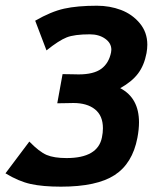

<svg xmlns="http://www.w3.org/2000/svg" viewBox="-25 -666 563 688"><path d="M199.2 -400.4Q218.8 -400.4 232.4 -399.9Q246.1 -399.4 256.8 -399.4Q310.5 -399.4 337.9 -419.4Q365.2 -439.5 373 -478.5Q374 -485.4 374 -487.8Q374 -511.7 351.8 -527.3Q329.6 -543 296.9 -543Q241.7 -543 213.9 -532Q186 -521 141.6 -485.4L101.1 -591.8Q157.7 -624.5 204.8 -635Q252 -645.5 322.3 -645.5Q368.2 -645.5 408.4 -630.4Q448.7 -615.2 475.8 -582.8Q502.9 -550.3 502.9 -505.9Q502.9 -491.7 500 -475.6Q491.7 -431.6 469.5 -402.3Q447.3 -373 405.8 -350.1Q473.1 -314.9 473.1 -227.5Q473.1 -202.6 467.3 -171.9Q449.7 -80.1 385.7 -38.6Q321.8 2.9 193.4 2.9Q128.4 2.9 85.2 -6.6Q42 -16.1 -5.4 -44.9L80.1 -158.7Q115.7 -122.1 142.1 -110.8Q168.5 -99.6 213.4 -99.6Q325.7 -99.6 340.3 -173.8Q343.8 -190.4 343.8 -206.5Q343.8 -251.5 315.4 -274.2Q287.1 -296.9 237.8 -296.9Q227.5 -296.9 213.4 -296.4Q199.2 -295.9 180.2 -295.9Z"/></svg>

Font: Fantasque Sans Mono
Style: Bold Italic
Weight: 700
Italic angle: -11°
Monospace: yes
Designer: Jany Belluz
Version: Version 1.7.1